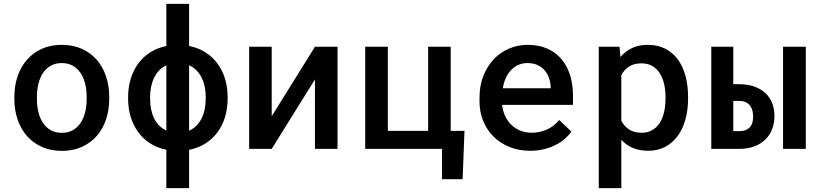

<svg xmlns="http://www.w3.org/2000/svg" viewBox="-20 -770 4241 993"><path d="M54.2 -269Q54.2 -326.2 71 -375.5Q87.9 -424.8 119.4 -460.9Q150.9 -497.1 196.3 -517.6Q241.7 -538.1 299.3 -538.1Q357.4 -538.1 403.1 -517.6Q448.7 -497.1 480.2 -460.9Q511.7 -424.8 528.3 -375.5Q544.9 -326.2 544.9 -269V-258.8Q544.9 -201.2 528.3 -151.9Q511.7 -102.5 480.2 -66.7Q448.7 -30.8 403.3 -10.3Q357.9 10.3 300.3 10.3Q242.2 10.3 196.5 -10.3Q150.9 -30.8 119.4 -66.7Q87.9 -102.5 71 -151.9Q54.2 -201.2 54.2 -258.8ZM170.9 -258.8Q170.9 -222.7 178.5 -190.9Q186 -159.2 201.9 -135Q217.8 -110.8 242.2 -96.9Q266.6 -83 300.3 -83Q333 -83 357.2 -96.9Q381.3 -110.8 397.2 -135Q413.1 -159.2 420.7 -190.9Q428.2 -222.7 428.2 -258.8V-269Q428.2 -304.2 420.7 -335.9Q413.1 -367.7 397.2 -391.6Q381.3 -415.5 357.2 -429.7Q333 -443.8 299.3 -443.8Q266.1 -443.8 241.7 -429.7Q217.3 -415.5 201.7 -391.6Q186 -367.7 178.5 -335.9Q170.9 -304.2 170.9 -269Z M642.6 -269Q642.6 -318.8 656 -362.5Q669.4 -406.2 694.6 -440.9Q719.7 -475.6 756.6 -499Q793.5 -522.5 840.3 -532.2V-750H958V-532.2Q1005.4 -522.9 1042.2 -499.5Q1079.1 -476.1 1104.7 -441.4Q1130.4 -406.7 1143.8 -362.8Q1157.2 -318.8 1157.2 -269V-258.8Q1157.2 -208.5 1143.8 -164.6Q1130.4 -120.6 1104.7 -85.9Q1079.1 -51.3 1042.2 -27.8Q1005.4 -4.4 958 4.9V203.1H840.3V4.4Q793.5 -4.9 756.6 -28.6Q719.7 -52.2 694.6 -86.9Q669.4 -121.6 656 -165.3Q642.6 -209 642.6 -258.8ZM1043.9 -269Q1043.9 -295.9 1038.8 -321.3Q1033.7 -346.7 1022.9 -368.2Q1012.2 -389.6 996.1 -406.2Q980 -422.9 958 -432.6V-94.2Q980 -103.5 996.1 -120.1Q1012.2 -136.7 1022.9 -158.4Q1033.7 -180.2 1038.8 -205.6Q1043.9 -231 1043.9 -258.8ZM756.3 -258.8Q756.3 -231.4 761.2 -206.1Q766.1 -180.7 776.4 -159.2Q786.6 -137.7 802.5 -121.3Q818.4 -105 840.3 -95.2V-432.1Q818.8 -422.4 803 -405.8Q787.1 -389.2 776.9 -367.7Q766.6 -346.2 761.5 -321Q756.3 -295.9 756.3 -269Z M1608.9 -528.3H1725.6V0H1608.9V-359.4L1385.3 0H1268.6V-528.3H1385.3V-168.9Z M1868.7 -528.3H1985.8V-93.3H2194.3V-528.3H2311V-93.3H2382.3L2372.6 156.7H2266.1V0H1868.7Z M2722.2 9.8Q2663.6 9.8 2615.2 -9.8Q2566.9 -29.3 2532.5 -63.5Q2498 -97.7 2479 -144.3Q2460 -190.9 2460 -245.1V-265.1Q2460 -328.1 2480.2 -378.4Q2500.5 -428.7 2534.4 -464.4Q2568.4 -500 2613.5 -519Q2658.7 -538.1 2708.5 -538.1Q2766.1 -538.1 2810.1 -518.8Q2854 -499.5 2883.5 -464.6Q2913.1 -429.7 2928.2 -381.8Q2943.4 -334 2943.4 -276.9V-227.5H2577.1Q2580.1 -196.8 2592.3 -170.4Q2604.5 -144 2624.3 -124.8Q2644 -105.5 2670.7 -94.5Q2697.3 -83.5 2729 -83.5Q2773.4 -83.5 2810.8 -101.1Q2848.1 -118.7 2871.6 -149.4L2935.1 -89.8Q2922.4 -70.8 2902.3 -53Q2882.3 -35.2 2855.5 -21.2Q2828.6 -7.3 2795.2 1.2Q2761.7 9.8 2722.2 9.8ZM2708 -443.8Q2683.6 -443.8 2662.6 -435.1Q2641.6 -426.3 2625 -409.4Q2608.4 -392.6 2596.9 -368.4Q2585.4 -344.2 2580.6 -313.5H2828.1V-322.3Q2826.7 -345.7 2819.1 -367.4Q2811.5 -389.2 2796.9 -406.2Q2782.2 -423.3 2760 -433.6Q2737.8 -443.8 2708 -443.8Z M3538.6 -258.8Q3538.6 -201.2 3524.9 -151.9Q3511.2 -102.5 3484.9 -66.7Q3458.5 -30.8 3420.2 -10.5Q3381.8 9.8 3332 9.8Q3287.1 9.8 3252.7 -4.9Q3218.3 -19.5 3193.4 -46.9V203.1H3076.7V-528.3H3184.1L3189 -475.1Q3214.4 -505.4 3249.3 -521.7Q3284.2 -538.1 3330.6 -538.1Q3380.9 -538.1 3419.7 -518.6Q3458.5 -499 3484.9 -463.6Q3511.2 -428.2 3524.9 -378.7Q3538.6 -329.1 3538.6 -269ZM3421.9 -269Q3421.9 -304.7 3414.6 -336.2Q3407.2 -367.7 3392.1 -391.4Q3377 -415 3353.5 -428.7Q3330.1 -442.4 3297.9 -442.4Q3258.8 -442.4 3233.4 -425.8Q3208 -409.2 3193.4 -381.3V-145Q3208 -117.7 3233.2 -100.6Q3258.3 -83.5 3298.8 -83.5Q3331.1 -83.5 3354.5 -97.7Q3377.9 -111.8 3392.8 -135.7Q3407.7 -159.7 3414.8 -191.4Q3421.9 -223.1 3421.9 -258.8Z M3772.5 -334.5H3802.2Q3848.1 -334.5 3882.3 -322Q3916.5 -309.6 3939.5 -287.6Q3962.4 -265.6 3973.9 -235.6Q3985.4 -205.6 3985.4 -170.4Q3985.4 -134.8 3973.9 -103.8Q3962.4 -72.8 3939.5 -49.6Q3916.5 -26.4 3882.3 -13.2Q3848.1 0 3802.2 0H3658.7V-528.3H3772.5ZM4147.5 0H4029.8V-528.3H4147.5ZM3772.5 -248V-91.8H3802.2Q3824.7 -91.8 3838.9 -98.4Q3853 -105 3861.1 -115.5Q3869.1 -126 3872.1 -139.4Q3875 -152.8 3875 -166.5Q3875 -180.2 3872.1 -194.8Q3869.1 -209.5 3861.1 -221.2Q3853 -232.9 3838.9 -240.5Q3824.7 -248 3802.2 -248Z"/></svg>

Font: Roboto Mono
Style: Regular
Weight: 500
Designer: Google
Version: Version 2.000986; 2015; ttfautohint (v1.3)